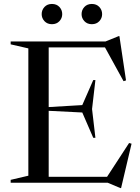

<svg xmlns="http://www.w3.org/2000/svg" viewBox="-20 -925 710 972"><path d="M34 0V-14.5L123.5 -35.5V-680L34 -700.5V-715H514L580.5 -742H584.5L618 -518L605.5 -514L511.5 -685H226.5V-383L396.5 -393L452 -519.5H463L446 -373L463 -227.5H452L396.5 -355.5L226.5 -364V-30H522L633.5 -201L646 -197.5L593 27H589L525 0ZM243 -802.5Q219.5 -802.5 205.2 -817.8Q191 -833 191 -853.5Q191 -874.5 205.2 -889.8Q219.5 -905 243 -905Q266.5 -905 280.8 -889.8Q295 -874.5 295 -853.5Q295 -833 280.8 -817.8Q266.5 -802.5 243 -802.5ZM445 -802.5Q421.5 -802.5 407.2 -817.8Q393 -833 393 -853.5Q393 -874.5 407.2 -889.8Q421.5 -905 445 -905Q468.5 -905 482.8 -889.8Q497 -874.5 497 -853.5Q497 -833 482.8 -817.8Q468.5 -802.5 445 -802.5Z"/></svg>

Font: Newsreader Display
Style: Regular
Weight: 400
Designer: Hugues Gentile
Foundry: Production Type
Version: Version 1.001